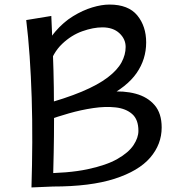

<svg xmlns="http://www.w3.org/2000/svg" viewBox="-20 -818 794 842"><path d="M193 -305 160 -357Q267 -386 338.5 -416Q410 -446 452.5 -478.5Q495 -511 513 -544.5Q531 -578 531 -612Q531 -647 503.5 -672.5Q476 -698 429 -698Q389 -698 341 -681Q293 -664 252.5 -625.5Q212 -587 193 -523L168 -582Q188 -639 223 -680Q258 -721 300.5 -747Q343 -773 384.5 -785.5Q426 -798 460 -798Q543 -798 582 -750.5Q621 -703 621 -632Q621 -558 579 -497.5Q537 -437 443.5 -389.5Q350 -342 193 -305ZM118 4Q121 -95 121.5 -194.5Q122 -294 119 -389Q116 -484 110 -570.5Q104 -657 95 -730L205 -748Q209 -662 212 -584.5Q215 -507 216 -434.5Q217 -362 217 -291Q217 -220 215.5 -148.5Q214 -77 212 0ZM212 0 156 -58Q279 -58 362.5 -75.5Q446 -93 495 -121Q544 -149 565.5 -181.5Q587 -214 587 -244Q587 -294 559.5 -318Q532 -342 487 -347Q442 -352 388.5 -344Q335 -336 282.5 -321Q230 -306 189 -291L193 -329Q256 -365 325 -387.5Q394 -410 458.5 -415.5Q523 -421 575 -407Q627 -393 658 -357Q689 -321 689 -259Q689 -185 638.5 -126.5Q588 -68 482.5 -34Q377 0 212 0Z"/></svg>

Font: Marhey Light
Style: Regular
Weight: 300
Designer: Nur Syamsi & Bustanul Arifin
Foundry: Namelatype
Version: Version 1.000